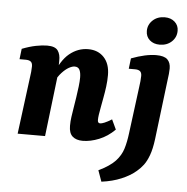

<svg xmlns="http://www.w3.org/2000/svg" viewBox="-55 -667 889 914"><g transform="rotate(5 389.0 -210.0)"><path d="M357 7Q326 7 308.5 -8.5Q291 -24 291 -59Q291 -81 294 -101.5Q297 -122 301 -147Q305 -171 309 -197.5Q313 -224 316 -249Q319 -274 319 -292Q319 -315 312.5 -328.5Q306 -342 289 -342Q277 -342 261 -333Q245 -324 228 -305.5Q211 -287 197 -259L187 -285Q216 -364 256.5 -397Q297 -430 346 -430Q393 -430 421.5 -399.5Q450 -369 450 -315Q450 -288 446.5 -260.5Q443 -233 438 -207Q433 -181 429 -158Q425 -137 423 -123Q421 -109 421 -98Q421 -83 433 -83Q440 -83 453.5 -88.5Q467 -94 488 -107L510 -60Q476 -26 435 -9.5Q394 7 357 7ZM46 0 81 -271Q83 -282 84.5 -298.5Q86 -315 86 -325Q86 -341 78 -347.5Q70 -354 54 -354H24L30 -404Q66 -418 96.5 -424Q127 -430 150 -430Q188 -430 201 -411.5Q214 -393 213 -363L212 -294L177 0ZM463 193 444 140Q498 114 523.5 86.5Q549 59 559 26.5Q569 -6 574 -47L603 -271Q605 -282 606.5 -299.5Q608 -317 608 -325Q608 -341 600 -347.5Q592 -354 576 -354H546L552 -404Q621 -430 671 -430Q709 -430 724.5 -415Q740 -400 740 -372Q740 -361 738.5 -346Q737 -331 735 -318L700 -31Q694 16 683 46Q672 76 658 94.5Q644 113 627 127Q599 151 557.5 168.5Q516 186 463 193ZM682 -481Q653 -481 634.5 -497.5Q616 -514 616 -541Q616 -571 638.5 -592Q661 -613 696 -613Q725 -613 743.5 -596.5Q762 -580 762 -554Q762 -523 739.5 -502Q717 -481 682 -481Z"/></g></svg>

Font: Rasa
Style: Italic
Weight: 400
Italic angle: -7.10001°
Designer: Anna Giedrys (Yrsa+Rasa design), David Brezina (Yrsa art-direction, Rasa art-direction, design)
Foundry: Rosetta Type Foundry
Version: Version 2.004